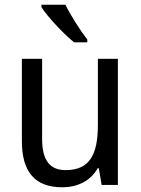

<svg xmlns="http://www.w3.org/2000/svg" viewBox="-20 -786 599 816"><path d="M258 -766H156V-756C180 -717 251 -641 295 -606H351V-618C322 -655 280 -721 258 -766ZM481 -536H396V-255C396 -129 361 -63 259 -63C191 -63 159 -106 159 -195V-536H73V-186C73 -56 128 10 245 10C307 10 365 -16 395 -71H400L412 0H481Z"/></svg>

Font: Noto Sans Khmer UI SemiCondensed
Style: Regular
Weight: 400
Width: 4
Designer: Danh Hong and the Monotype Design Team
Foundry: Monotype Imaging Inc.
Version: Version 2.002